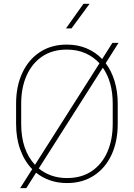

<svg xmlns="http://www.w3.org/2000/svg" viewBox="-20 -956 706 1013"><path d="M601.1 -408.7V-302.2Q601.1 -209.5 568.4 -139.2Q535.6 -68.8 475.3 -29.5Q415 9.8 333.5 9.8Q285.2 9.8 244.1 -4.4Q203.1 -18.6 170.4 -44.9L118.7 36.6H86.4L149.9 -63.5Q109.4 -105 87.2 -166Q64.9 -227.1 64.9 -302.2V-408.7Q64.9 -501.5 97.9 -571.8Q130.9 -642.1 190.9 -681.4Q251 -720.7 332.5 -720.7Q390.1 -720.7 437.3 -700.7Q484.4 -680.7 519 -644.5L573.2 -730H605.5L537.6 -622.6Q567.9 -582.5 584.5 -528.1Q601.1 -473.6 601.1 -408.7ZM91.8 -302.2Q91.8 -164.6 164.6 -86.4L504.9 -622.1Q473.6 -656.2 430.4 -675.3Q387.2 -694.3 332.5 -694.3Q256.3 -694.3 202.6 -658Q148.9 -621.6 120.4 -557.4Q91.8 -493.2 91.8 -409.7ZM574.7 -302.2V-409.7Q574.7 -523.9 522.5 -599.1L184.6 -67.4Q213.9 -43 251.2 -29.8Q288.6 -16.6 333.5 -16.6Q410.2 -16.6 464.1 -53.2Q518.1 -89.8 546.4 -154.3Q574.7 -218.8 574.7 -302.2ZM328.1 -806.2 420.4 -936H452.6L357.4 -806.2Z"/></svg>

Font: Vazirmatn UI FD Thin
Style: Regular
Weight: 100
Designer: Saber Rastikerdar
Foundry: Saber Rastikerdar
Version: Version 33.003